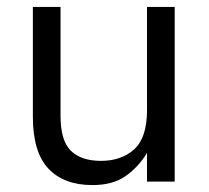

<svg xmlns="http://www.w3.org/2000/svg" viewBox="-20 -525 603 555"><path d="M405 -505H485V0H405V-83Q380 -42 343 -16Q306 10 247 10Q165 10 120 -37.5Q75 -85 75 -188V-505H155V-191Q155 -118 185 -89Q215 -60 272 -60Q331 -60 368 -93.5Q405 -127 405 -207Z"/></svg>

Font: 42dot Sans
Style: Regular
Weight: 400
Designer: 42dot
Version: Version 1.000